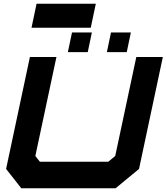

<svg xmlns="http://www.w3.org/2000/svg" viewBox="-20 -1004 888 1024"><path d="M93.5 0 12.5 -103 139.5 -700H281L168.5 -172L192.5 -141.5H557.5L594.5 -172L707 -700H848.5L721.5 -103L596.5 0ZM550 -726 572 -831H678L656 -726ZM342 -726 364 -831H470L448 -726ZM148 -856 175 -984H491L464 -856Z"/></svg>

Font: Tourney Expanded Black
Style: Italic
Weight: 900
Width: 7
Italic angle: -12°
Designer: Tyler Finck
Foundry: Etcetera Type Co
Version: Version 1.010; ttfautohint (v1.8.3)